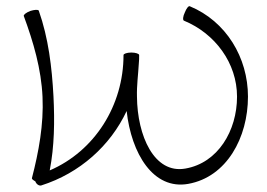

<svg xmlns="http://www.w3.org/2000/svg" viewBox="-20 -576 853 614"><path d="M112 17C235 -22 333 -110 385 -221C400 -85 470 32 582 12C705 -10 773 -136 773 -267C773 -392 703 -508 587 -556C583 -558 576 -549 571 -536C565 -524 564 -512 568 -510C668 -469 738 -374 738 -267C738 -158 677 -55 573 -37C473 -19 419 -142 418 -267C417 -303 422 -338 424 -374C425 -382 425 -391 425 -400C425 -404 414 -408 400 -408C386 -408 375 -404 375 -400C375 -239 283 -93 139 -31C154 -108 155 -188 151 -268C146 -361 135 -454 104 -542C102 -546 90 -545 77 -541C64 -536 55 -529 56 -525C87 -441 112 -355 116 -266C120 -178 104 -91 82 -6C82 -3 86 0 93 4C96 13 105 19 112 17Z"/></svg>

Font: Nupuram Thin
Style: Regular
Weight: 100
Designer: Santhosh Thottingal (santhosh.thottingal@gmail.com)
Foundry: SMC
Version: Version 1.000